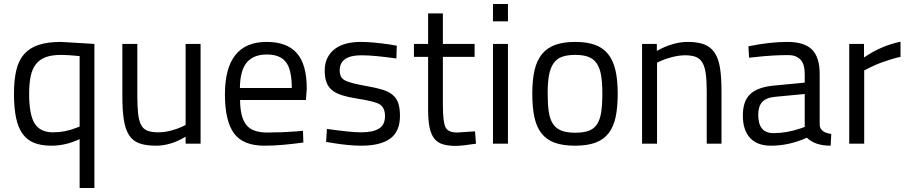

<svg xmlns="http://www.w3.org/2000/svg" viewBox="-20 -720 4549 962"><path d="M238 10Q187 10 151.5 -4Q116 -18 93.5 -49Q71 -80 60.5 -129.5Q50 -179 50 -249Q50 -320 62 -369.5Q74 -419 102 -450Q130 -481 175 -495.5Q220 -510 286 -510L453 -500V222H379V-23Q309 10 238 10ZM287 -445Q240 -445 209 -433.5Q178 -422 159.5 -398Q141 -374 133.5 -337Q126 -300 126 -249Q126 -146 153.5 -101.5Q181 -57 246 -57Q305 -57 361 -79L379 -86V-439Q318 -445 287 -445Z M910 -94V-500H985V0H910V-35Q835 10 762 10Q711 10 678 -2Q645 -14 626.5 -43Q608 -72 600.5 -119.5Q593 -167 593 -239V-500H668V-240Q668 -186 672 -150.5Q676 -115 687 -94Q698 -73 719 -65Q740 -57 773 -57Q806 -57 840 -66.5Q874 -76 892 -85Z M1469 -62 1498 -65 1500 -6Q1443 2 1394.5 6Q1346 10 1305 10Q1197 10 1152 -52.5Q1107 -115 1107 -247Q1107 -510 1316 -510Q1418 -510 1467.5 -453.5Q1517 -397 1517 -276L1513 -219H1183Q1183 -135 1213 -95.5Q1243 -56 1318 -56Q1393 -56 1469 -62ZM1182 -279H1442Q1442 -371 1412.5 -409Q1383 -447 1317 -447Q1250 -447 1216.5 -407Q1183 -367 1182 -279Z M1791 -443Q1682 -443 1682 -367Q1682 -331 1707 -318Q1733 -303 1821 -288Q1866 -280 1897 -270.5Q1928 -261 1947.5 -244.5Q1967 -228 1975.5 -203Q1984 -178 1984 -139Q1984 -61 1935 -25.5Q1886 10 1790 10Q1759 10 1722.5 6.5Q1686 3 1644 -4L1614 -9L1618 -74Q1675 -66 1718 -61.5Q1761 -57 1790 -57Q1848 -57 1878.5 -75.5Q1909 -94 1909 -138Q1909 -180 1883 -197Q1856 -213 1769 -226Q1725 -233 1694.5 -242.5Q1664 -252 1644.5 -267.5Q1625 -283 1616 -307Q1607 -331 1607 -367Q1607 -403 1620.5 -430Q1634 -457 1658 -475Q1682 -493 1715 -501.5Q1748 -510 1787 -510Q1818 -510 1856 -506.5Q1894 -503 1940 -496L1968 -491L1966 -427Q1910 -435 1866.5 -439Q1823 -443 1791 -443Z M2358 -500V-435H2199V-196Q2199 -109 2212 -83Q2224 -56 2271 -56L2360 -62L2365 0Q2331 5 2305.5 8Q2280 11 2263 11Q2224 11 2197.5 2.5Q2171 -6 2155 -27Q2139 -48 2132 -83Q2125 -118 2125 -172V-435H2054V-500H2125V-653H2199V-500Z M2525 0V-500H2450V0ZM2525 -613V-700H2450V-613Z M2647 -251Q2647 -320 2658.5 -369Q2670 -418 2696 -449.5Q2722 -481 2763 -495.5Q2804 -510 2862 -510Q2920 -510 2960.5 -495.5Q3001 -481 3026.5 -449.5Q3052 -418 3063.5 -369Q3075 -320 3075 -251Q3075 -182 3064.5 -133Q3054 -84 3029 -52Q3004 -20 2963 -5Q2922 10 2861 10Q2800 10 2759 -5Q2718 -20 2693 -52Q2668 -84 2657.5 -133Q2647 -182 2647 -251ZM2724 -253Q2724 -198 2729.5 -160.5Q2735 -123 2750.5 -99.5Q2766 -76 2793 -65.5Q2820 -55 2862 -55Q2904 -55 2930.5 -65Q2957 -75 2972 -98.5Q2987 -122 2992.5 -159.5Q2998 -197 2998 -252Q2998 -307 2991.5 -344Q2985 -381 2969 -403.5Q2953 -426 2927 -435.5Q2901 -445 2862 -445Q2823 -445 2796.5 -435.5Q2770 -426 2754 -403.5Q2738 -381 2731 -344.5Q2724 -308 2724 -253Z M3272 -406V0H3197V-500H3271V-465Q3352 -510 3426 -510Q3476 -510 3508.5 -497.5Q3541 -485 3560.5 -456Q3580 -427 3587.5 -380Q3595 -333 3595 -264V0H3521V-262Q3521 -314 3516.5 -349Q3512 -384 3500 -405Q3488 -426 3467 -434.5Q3446 -443 3413 -443Q3381 -443 3345.5 -433.5Q3310 -424 3291 -415Z M4087 -349V-93Q4090 -56 4145 -49L4142 10Q4063 10 4023 -30Q3934 10 3843 10Q3774 10 3738 -29Q3702 -68 3702 -141Q3702 -214 3739 -248.5Q3776 -283 3855 -291L4012 -306V-349Q4012 -400 3990 -422Q3968 -444 3930 -444Q3890 -444 3848.5 -441.5Q3807 -439 3764 -434L3733 -431L3730 -488Q3837 -510 3925 -510Q4010 -510 4048.5 -471.5Q4087 -433 4087 -349ZM3779 -145Q3779 -53 3855 -53Q3922 -53 3989 -76L4012 -84V-249L3864 -235Q3819 -231 3799 -209Q3779 -187 3779 -145Z M4310 0H4235V-500H4309V-432Q4395 -491 4492 -511V-435Q4471 -431 4448.5 -424Q4426 -417 4404.5 -409.5Q4383 -402 4365 -394Q4347 -386 4335 -380L4310 -367Z"/></svg>

Font: Sunflower Light
Style: Regular
Weight: 300
Designer: JIKJI
Foundry: JIKJI
Version: Version 1.00